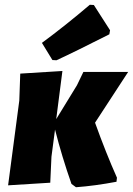

<svg xmlns="http://www.w3.org/2000/svg" viewBox="-20 -774 558 806"><path d="M357 -754 374 -753 442 -647 439 -630Q287 -553 217 -521L200 -522L156 -594Q255 -667 357 -754ZM14 4 61 -352 65 -465 242 -476 216 -274 303 -416 330 -472H518L379 -259Q425 -131 471 -28L469 -11Q379 6 299 12L280 -2Q240 -116 211 -230L196 -116L191 -7Z"/></svg>

Font: Alegreya Sans Black
Style: Italic
Weight: 900
Italic angle: -7°
Designer: Juan Pablo del Peral
Foundry: Huerta Tipografica
Version: Version 2.007